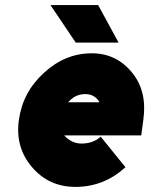

<svg xmlns="http://www.w3.org/2000/svg" viewBox="-20 -721 585 753"><path d="M277 -554H445L365 -701H178ZM534 -190 542 -250Q558 -362 499 -435Q437 -512 340 -512Q236 -512 153 -436Q69 -360 54 -250Q39 -143 106 -65Q172 12 276 12Q387 12 472 -65L375 -185Q345 -158 300 -158Q275 -158 254 -171Q248 -175 242.5 -179.5Q237 -184 232 -190ZM314 -352Q336 -352 350 -342Q362 -335 370 -320H247Q258 -332 270 -340Q290 -352 314 -352Z"/></svg>

Font: Unageo
Style: Black-Italic
Weight: 900
Designer: Richard Sepsi
Foundry: Richard Sepsi
Version: Version 2.000